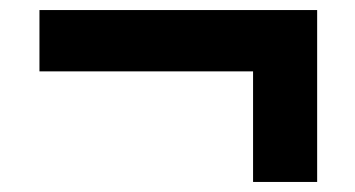

<svg xmlns="http://www.w3.org/2000/svg" viewBox="-20 -461 706 382"><path d="M483.5 -99V-319H58.5V-441H611V-99Z"/></svg>

Font: Encode Sans
Style: Bold
Weight: 700
Designer: Multiple Designers
Foundry: Impallari Type
Version: Version 3.002; ttfautohint (v1.8.3) -l 8 -r 50 -G 200 -x 14 